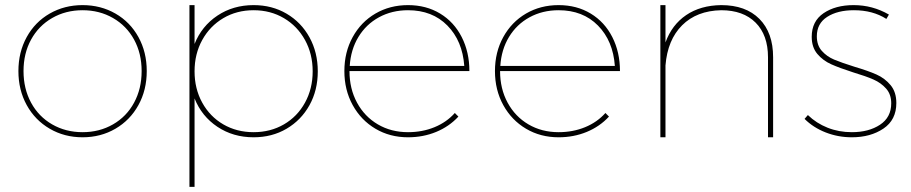

<svg xmlns="http://www.w3.org/2000/svg" viewBox="-20 -537 3564 751"><path d="M554 -259Q554 -185 521.5 -126Q489 -67 431.5 -33.5Q374 0 303 0Q232 0 174.5 -33.5Q117 -67 84.5 -126Q52 -185 52 -259Q52 -333 84.5 -392Q117 -451 174.5 -484Q232 -517 303 -517Q374 -517 431.5 -484Q489 -451 521.5 -392Q554 -333 554 -259ZM72 -259Q72 -190 101.5 -135.5Q131 -81 184 -50.5Q237 -20 303 -20Q369 -20 422 -50.5Q475 -81 504.5 -135.5Q534 -190 534 -259Q534 -328 504.5 -382Q475 -436 422 -466.5Q369 -497 303 -497Q237 -497 184 -466.5Q131 -436 101.5 -382Q72 -328 72 -259Z M1223 -258Q1223 -184 1190.5 -125.5Q1158 -67 1101 -33.5Q1044 0 972 0Q892 0 830.5 -41Q769 -82 741 -152V194H721V-517H741V-365Q769 -435 830.5 -476Q892 -517 972 -517Q1044 -517 1101 -483.5Q1158 -450 1190.5 -391Q1223 -332 1223 -258ZM1203 -258Q1203 -326 1173 -380.5Q1143 -435 1090.5 -466Q1038 -497 972 -497Q906 -497 853.5 -466Q801 -435 771 -380.5Q741 -326 741 -258Q741 -190 771 -135.5Q801 -81 853.5 -50.5Q906 -20 972 -20Q1038 -20 1090.5 -50.5Q1143 -81 1173 -135.5Q1203 -190 1203 -258Z M1759 -95 1773 -81Q1737 -42 1686 -21Q1635 0 1576 0Q1505 0 1448.5 -33.5Q1392 -67 1359.5 -126Q1327 -185 1327 -259Q1327 -333 1359.5 -392Q1392 -451 1448.5 -484Q1505 -517 1576 -517Q1647 -517 1701.5 -484Q1756 -451 1786 -392Q1816 -333 1816 -259H1347Q1347 -190 1376.5 -135.5Q1406 -81 1458 -50.5Q1510 -20 1576 -20Q1632 -20 1679.5 -39.5Q1727 -59 1759 -95ZM1348 -279H1796Q1789 -377 1730 -437Q1671 -497 1576 -497Q1513 -497 1462.5 -469.5Q1412 -442 1382 -392.5Q1352 -343 1348 -279Z M2348 -95 2362 -81Q2326 -42 2275 -21Q2224 0 2165 0Q2094 0 2037.5 -33.5Q1981 -67 1948.5 -126Q1916 -185 1916 -259Q1916 -333 1948.5 -392Q1981 -451 2037.5 -484Q2094 -517 2165 -517Q2236 -517 2290.5 -484Q2345 -451 2375 -392Q2405 -333 2405 -259H1936Q1936 -190 1965.5 -135.5Q1995 -81 2047 -50.5Q2099 -20 2165 -20Q2221 -20 2268.5 -39.5Q2316 -59 2348 -95ZM1937 -279H2385Q2378 -377 2319 -437Q2260 -497 2165 -497Q2102 -497 2051.5 -469.5Q2001 -442 1971 -392.5Q1941 -343 1937 -279Z M3004 -313V0H2984V-313Q2984 -400 2935.5 -448.5Q2887 -497 2801 -497Q2705 -495 2648 -438Q2591 -381 2583 -281V0H2563V-517H2583V-371Q2608 -440 2664 -478Q2720 -516 2801 -517Q2897 -517 2950.5 -463Q3004 -409 3004 -313Z M3320 -497Q3256 -497 3215.5 -471Q3175 -445 3175 -395Q3175 -360 3194.5 -338Q3214 -316 3242.5 -304Q3271 -292 3322 -276Q3376 -260 3408.5 -245.5Q3441 -231 3463.5 -204Q3486 -177 3486 -134Q3486 -68 3435.5 -34Q3385 0 3312 0Q3258 0 3209.5 -19Q3161 -38 3127 -72L3140 -87Q3173 -55 3217 -37.5Q3261 -20 3312 -20Q3378 -20 3422 -49Q3466 -78 3466 -133Q3466 -168 3446 -190.5Q3426 -213 3396.5 -226Q3367 -239 3317 -254Q3264 -271 3231.5 -285.5Q3199 -300 3177 -326Q3155 -352 3155 -393Q3155 -454 3201.5 -485.5Q3248 -517 3319 -517Q3393 -517 3457 -480L3447 -463Q3394 -497 3320 -497Z"/></svg>

Font: Gontserrat Thin
Style: Regular
Weight: 250
Designer: Julieta Ulanovsky
Foundry: Julieta Ulanovsky
Version: Version 6.001